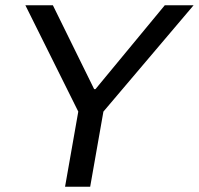

<svg xmlns="http://www.w3.org/2000/svg" viewBox="-20 -706 752 726"><path d="M226 0 276 -284 76 -686H180L336 -369H341L603 -686H712L371 -284L321 0Z"/></svg>

Font: Archivo VF Beta
Style: Italic
Weight: 400
Italic angle: -10°
Designer: Hector Gatti
Foundry: Omnibus-Type
Version: Version 1.002